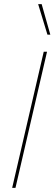

<svg xmlns="http://www.w3.org/2000/svg" viewBox="-20 -911 264 931"><path d="M208 -660 55 0H39L192 -660ZM182 -891 224 -743H210L165 -891Z"/></svg>

Font: Kantumruy Pro Thin
Style: Italic
Weight: 250
Italic angle: -13°
Version: Version 1.002